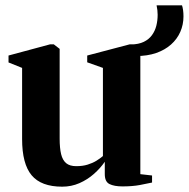

<svg xmlns="http://www.w3.org/2000/svg" viewBox="-20 -691 709 721"><path d="M440 9Q409 9 391.2 0.2Q373.5 -8.5 373.5 -37V-83.5Q357 -59.5 332.8 -38Q308.5 -16.5 278.2 -3.2Q248 10 213.5 10Q134.5 10 98.8 -32.8Q63 -75.5 63 -169V-436L12 -456.5V-482.5L168 -524.5H182L204 -507.5V-170.5Q204 -135 209.5 -112.2Q215 -89.5 228.5 -78.2Q242 -67 266.5 -67Q290.5 -67 309 -72.8Q327.5 -78.5 341.8 -87.2Q356 -96 366.5 -105V-436L307.5 -457V-482.5L467 -524.5H483L507 -507.5V-37L551 -32V-5.5Q533 -1.5 505 3.8Q477 9 440 9ZM490.5 -480.5 472 -524Q500.5 -524.5 519.8 -533.8Q539 -543 550.5 -558.8Q562 -574.5 567 -594.2Q572 -614 572 -635.5Q572 -644 571 -652.8Q570 -661.5 568 -671H663.5Q666 -663.5 667.5 -652.8Q669 -642 669 -629.5Q669 -598.5 657 -571.2Q645 -544 622.2 -523.8Q599.5 -503.5 566.5 -492Q533.5 -480.5 490.5 -480.5Z"/></svg>

Font: Merriweather 120pt
Style: Bold
Weight: 700
Designer: Eben Sorkin
Foundry: Eben Sorkin
Version: Version 2.100